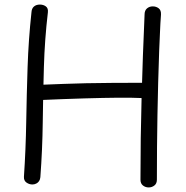

<svg xmlns="http://www.w3.org/2000/svg" viewBox="-20 -802 814 842"><path d="M118 -748Q119 -765 129 -773.5Q139 -782 155 -782Q170 -782 181 -774Q192 -766 190 -748Q176 -629 172.5 -508Q169 -387 167.5 -266.5Q166 -146 157 -25Q156 -15 151.5 -8Q147 -1 139 3Q131 7 122 7Q108 7 96 -1.5Q84 -10 85 -27Q93 -147 95 -267Q97 -387 101 -507.5Q105 -628 118 -748ZM150 -363Q141 -363 133.5 -367Q126 -371 121.5 -379Q117 -387 117 -398Q117 -416 128 -422.5Q139 -429 154 -430Q208 -432 257 -434Q306 -436 358 -437Q410 -438 473 -438.5Q536 -439 617 -439Q631 -439 640.5 -430.5Q650 -422 650 -408Q650 -392 643 -384.5Q636 -377 625.5 -374.5Q615 -372 601 -372Q559 -374 497.5 -373.5Q436 -373 350 -370.5Q264 -368 150 -363ZM614 -738Q614 -756 624.5 -765Q635 -774 650 -774Q665 -774 676 -765.5Q687 -757 686 -738Q683 -699 681.5 -658Q680 -617 678 -578Q673 -439 670.5 -297.5Q668 -156 668 -14Q668 3 657 11.5Q646 20 632 20Q618 20 607 11.5Q596 3 596 -14Q596 -195 601 -377Q606 -559 614 -738Z"/></svg>

Font: Playpen Sans Light
Style: Regular
Weight: 300
Designer: Laura Meseguer, Veronika Burian, José Scaglione
Foundry: TypeTogether
Version: Version 1.001